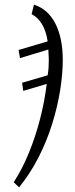

<svg xmlns="http://www.w3.org/2000/svg" viewBox="-20 -566 322 826"><path d="M39 218Q76 161 104.5 91Q133 21 152.5 -54.5Q172 -130 181 -205L80 -175L75 -210L185 -242Q188 -260 189 -276Q190 -292 190 -310Q190 -320 189 -331Q188 -342 188 -353L66 -316L60 -351L185 -388Q178 -434 160 -463Q142 -492 116 -505L126 -546Q186 -527 218 -465Q250 -403 250 -308Q250 -247 238.5 -176Q227 -105 204 -31.5Q181 42 145.5 111.5Q110 181 62 240Z"/></svg>

Font: Noto Serif ExtraCondensed Light
Style: Italic
Weight: 300
Width: 2
Italic angle: -12°
Designer: Monotype Design Team
Foundry: Monotype Imaging Inc.
Version: Version 2.014; ttfautohint (v1.8.4.7-5d5b)